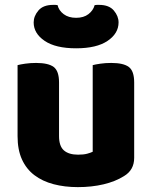

<svg xmlns="http://www.w3.org/2000/svg" viewBox="-20 -751 622 787"><path d="M52 -484Q63 -487 83.5 -490Q104 -493 128 -493Q178 -493 200 -476.5Q222 -460 222 -413V-193Q222 -152 242 -134.5Q262 -117 300 -117Q323 -117 337.5 -121Q352 -125 360 -129V-484Q371 -487 391.5 -490Q412 -493 436 -493Q486 -493 508 -476.5Q530 -460 530 -413V-104Q530 -54 488 -29Q453 -7 404.5 4.5Q356 16 299 16Q245 16 199.5 4Q154 -8 121 -33Q88 -58 70 -97.5Q52 -137 52 -193ZM292 -678Q323 -678 342.5 -693Q362 -708 368 -730Q373 -731 377 -731Q381 -731 386 -731Q427 -731 446.5 -708Q466 -685 466 -659Q466 -614 421 -583.5Q376 -553 292 -553Q208 -553 163 -583.5Q118 -614 118 -659Q118 -685 137.5 -708Q157 -731 198 -731Q203 -731 207 -731Q211 -731 216 -730Q221 -708 241 -693Q261 -678 292 -678Z"/></svg>

Font: Baloo Paaji 2 ExtraBold
Style: Regular
Weight: 800
Designer: Shuchita Grover, Noopur Datye and Ek Type
Foundry: Ek Type
Version: Version 1.640;hotconv 1.0.111;makeotfexe 2.5.65597; ttfautoh